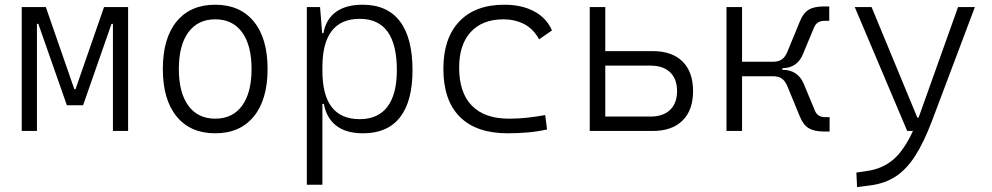

<svg xmlns="http://www.w3.org/2000/svg" viewBox="-20 -547 4142 802"><path d="M70.8 0V-517.6H171.4L290.5 -174.3H295.4L414.6 -517.6H515.1V0H451.7V-447.3H445.8L327.1 -107.4H259.3L140.1 -447.3H134.3V0Z M878.9 9.8Q775.4 9.8 717.8 -60.5Q660.2 -130.9 660.2 -258.8Q660.2 -387.2 717.8 -457.3Q775.4 -527.3 878.9 -527.3Q982.4 -527.3 1040 -457.3Q1097.7 -387.2 1097.7 -258.8Q1097.7 -130.9 1040 -60.5Q982.4 9.8 878.9 9.8ZM878.9 -51.3Q951.7 -51.3 991.2 -105.5Q1030.8 -159.7 1030.8 -258.8Q1030.8 -357.9 991.2 -412.1Q951.7 -466.3 878.9 -466.3Q806.6 -466.3 766.8 -412.1Q727.1 -357.9 727.1 -258.8Q727.1 -159.7 766.8 -105.5Q806.6 -51.3 878.9 -51.3Z M1261.7 224.6V-517.6H1316.9L1325.7 -408.7H1331.1Q1341.3 -466.8 1383.3 -497.1Q1425.3 -527.3 1494.6 -527.3Q1597.7 -527.3 1650.4 -458Q1703.1 -388.7 1703.1 -253.9Q1703.1 -124 1650.9 -57.1Q1598.6 9.8 1496.6 9.8Q1424.3 9.8 1383.5 -22.9Q1342.8 -55.7 1333 -112.8H1326.7V224.6ZM1326.7 -251Q1326.7 -49.3 1482.4 -49.3Q1559.1 -49.3 1598.4 -101.3Q1637.7 -153.3 1637.7 -253.9Q1637.7 -468.3 1482.9 -468.3Q1326.7 -468.3 1326.7 -266.1Z M2100.6 9.8Q1969.7 9.8 1900.9 -58.8Q1832 -127.4 1832 -259.8Q1832 -386.7 1898.2 -457Q1964.4 -527.3 2086.9 -527.3Q2159.7 -527.3 2211.7 -499.3Q2263.7 -471.2 2285.6 -419.9L2231.9 -382.8Q2207 -427.7 2168.2 -447Q2129.4 -466.3 2083 -466.3Q1995.6 -466.3 1946.8 -413.8Q1897.9 -361.3 1897.9 -264.6Q1897.9 -159.7 1951.2 -105.5Q2004.4 -51.3 2106 -51.3Q2144.5 -51.3 2182.6 -55.4Q2220.7 -59.6 2257.3 -66.4L2265.1 -6.3Q2225.1 2.9 2183.1 6.3Q2141.1 9.8 2100.6 9.8Z M2443.4 0V-517.6H2508.3V-333.5H2707Q2787.1 -333.5 2831.1 -290Q2875 -246.6 2875 -166.5Q2875 -86.9 2831.1 -43.5Q2787.1 0 2707 0ZM2508.3 -60.1H2696.8Q2750 -60.1 2779.1 -88.1Q2808.1 -116.2 2808.1 -166.5Q2808.1 -217.3 2779.1 -245.1Q2750 -272.9 2696.8 -272.9H2508.3Z M3014.6 0V-517.6H3079.6V-289.1H3208.5Q3232.9 -289.1 3246.8 -299.6Q3260.7 -310.1 3269.5 -332L3321.3 -458Q3335.4 -492.7 3357.9 -506.3Q3380.4 -520 3420.4 -520H3443.8V-460H3424.3Q3392.6 -460 3380.9 -433.6L3334 -320.8Q3310.1 -262.7 3248 -262.2V-255.4H3248.5Q3312.5 -255.4 3337.4 -196.8L3384.3 -84Q3395 -57.6 3427.7 -57.6H3445.3V2.4H3421.9Q3381.8 2.4 3358.6 -11.2Q3335.4 -24.9 3321.3 -59.6L3269.5 -185.5Q3260.7 -207.5 3246.8 -218Q3232.9 -228.5 3208.5 -228.5H3079.6V0Z M3560.1 234.4 3557.1 173.8 3606 166.5Q3667 157.2 3711.4 119.4Q3755.9 81.5 3793.5 0H3769.5L3550.3 -517.6H3620.6L3812 -55.2H3816.4Q3819.3 -62.5 3822.3 -70.3L3981.9 -517.6H4052.2L3874.5 -45.9Q3839.4 47.4 3802.5 104.5Q3765.6 161.6 3720.9 190.4Q3676.3 219.2 3617.7 227.1Z"/></svg>

Font: Cascadia Mono PL Light
Style: Regular
Weight: 300
Monospace: yes
Designer: Aaron Bell
Foundry: Saja Typeworks
Version: Version 2404.023; ttfautohint (v1.8.4)